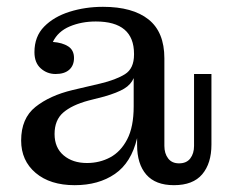

<svg xmlns="http://www.w3.org/2000/svg" viewBox="-20 -534 671 563"><path d="M199 9Q127 9 84.5 -27Q42 -63 42 -122Q42 -187 84 -220.5Q126 -254 193 -270L274 -289Q320 -300 346.5 -316.5Q373 -333 373 -374V-376Q373 -471 261 -471Q219 -471 184.5 -456.5Q150 -442 135 -411Q163 -409 180 -398Q197 -387 197 -364Q197 -342 183 -329.5Q169 -317 143 -317Q118 -317 99.5 -333.5Q81 -350 81 -381Q81 -427 109.5 -456Q138 -485 184 -499.5Q230 -514 282 -514Q369 -514 415.5 -477Q462 -440 462 -363V-106Q462 -84 473 -69.5Q484 -55 505 -55Q527 -55 538 -69.5Q549 -84 549 -106V-317H600V-110Q600 -55 573 -23Q546 9 490 9Q436 9 409 -22Q382 -53 382 -109V-129Q365 -57 317 -24Q269 9 199 9ZM140 -141Q140 -101 166.5 -78.5Q193 -56 235 -56Q272 -56 303 -72.5Q334 -89 353 -125.5Q372 -162 372 -222V-305Q364 -286 344 -274Q324 -262 286 -251L239 -239Q191 -226 165.5 -204Q140 -182 140 -141Z"/></svg>

Font: Montagu Slab 144pt
Style: Regular
Weight: 400
Designer: Florian Karsten
Foundry: Florian Karsten
Version: Version 1.000; ttfautohint (v1.8.3)